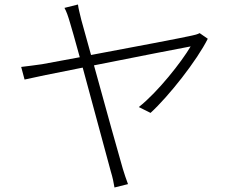

<svg xmlns="http://www.w3.org/2000/svg" viewBox="-20 -800 1040 852"><path d="M866 -653C857 -648 842 -644 831 -642C798 -634 566 -590 384 -556L341 -711C334 -741 328 -762 326 -780L266 -765C275 -749 282 -729 291 -698C296 -682 313 -623 334 -546L166 -515C132 -510 106 -507 74 -503L89 -447C118 -454 224 -476 347 -500C395 -323 459 -86 472 -38C479 -16 485 12 488 32L548 17C540 -4 531 -31 525 -51C510 -101 448 -325 397 -510C587 -548 798 -589 826 -594C786 -526 681 -392 596 -325L648 -299C730 -374 854 -532 902 -628Z"/></svg>

Font: Genne Gothic Light
Style: Regular
Weight: 300
Designer: Ryoko NISHIZUKA (kana & ideographs); Paul D. Hunt (Latin, Greek & Cyrillic); Wenlong ZHANG (bopomofo); Sandoll Communica
Foundry: Adobe Systems Incorporated
Version: Version 1.004;PS 1.004;hotconv 16.6.51;makeotf.lib2.5.65220